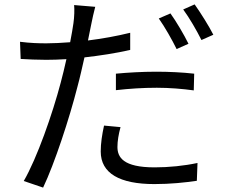

<svg xmlns="http://www.w3.org/2000/svg" viewBox="-20 -803 1040 873"><path d="M528 -225 453 -232C444 -190 438 -152 438 -114C438 -15 524 34 682 34C755 34 821 27 875 19L878 -62C817 -49 748 -42 683 -42C540 -42 514 -88 514 -135C514 -161 519 -192 528 -225ZM413 -772 317 -780C319 -760 318 -726 314 -698C311 -678 306 -646 299 -611C260 -608 224 -606 191 -606C155 -606 119 -607 71 -613L74 -535C110 -533 146 -531 190 -531C218 -531 249 -532 282 -534C274 -498 265 -460 256 -427C219 -286 148 -83 88 20L176 50C228 -59 296 -266 332 -408C344 -452 354 -498 364 -542C434 -550 507 -561 572 -576V-654C511 -639 445 -627 380 -619C385 -646 391 -671 395 -693C399 -713 407 -751 413 -772ZM507 -468V-393C569 -400 630 -404 693 -404C751 -404 810 -399 861 -392L863 -468C809 -474 749 -477 690 -477C626 -477 560 -473 507 -468ZM755 -742 702 -719C729 -681 763 -621 783 -580L837 -604C817 -645 781 -706 755 -742ZM865 -783 813 -760C841 -722 874 -665 896 -621L950 -645C931 -683 892 -745 865 -783Z"/></svg>

Font: Microsoft YaHei
Style: Regular
Weight: 400
Designer: Ryoko NISHIZUKA 西塚涼子 (kana, bopomofo & ideographs); Paul D. Hunt (Latin, Greek & Cyrillic); Sandoll Communications 산돌커뮤니
Foundry: Adobe
Version: Version 2.001;hotconv 1.0.111;makeotfexe 2.5.65597